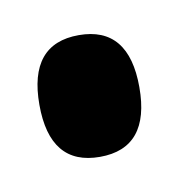

<svg xmlns="http://www.w3.org/2000/svg" viewBox="-32 -421 162 174"><g transform="rotate(-10 49.0 -334.0)"><path d="M49 -278Q3 -278 3 -334Q3 -390 49 -390Q95 -390 95 -334Q95 -278 49 -278Z"/></g></svg>

Font: Bricolage Grotesque 48pt Condensed
Style: Regular
Weight: 400
Width: 3
Designer: Mathieu Triay
Foundry: Atelier Triay
Version: Version 1.000; ttfautohint (v1.8.4.7-5d5b);gftools[0.9.32]